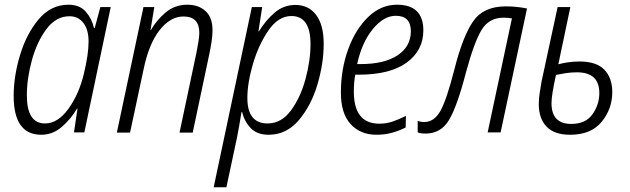

<svg xmlns="http://www.w3.org/2000/svg" viewBox="-20 -562 2674 815"><path d="M171 -38Q94 -38 94 -157Q94 -229 115.5 -307Q137 -385 177.5 -439Q218 -493 275 -493Q312 -493 334 -464.5Q356 -436 356 -386Q356 -331 336 -249Q316 -164 271 -101Q226 -38 171 -38ZM155 10Q204 10 242.5 -23.5Q281 -57 307 -101H309L294 0H338L450 -532H406L382 -443H379Q370 -483 344 -512.5Q318 -542 271 -542Q196 -542 144 -480Q92 -418 65 -328Q38 -238 38 -155Q38 10 155 10Z M476 1H532L590 -270Q612 -376 657.5 -434Q703 -492 759 -492Q826 -492 826 -423Q826 -405 822 -383.5Q818 -362 814 -339L742 1H798L869 -335Q874 -358 878 -384.5Q882 -411 882 -431Q883 -486 853.5 -514Q824 -542 775 -542Q722 -542 683 -509Q644 -476 621 -435H619L635 -532H589Z M1116 -38Q1030 -38 1030 -146Q1030 -210 1054 -291.5Q1078 -373 1120 -433.5Q1162 -494 1217 -494Q1298 -494 1298 -375Q1298 -304 1276.5 -225.5Q1255 -147 1214.5 -92.5Q1174 -38 1116 -38ZM887 233H941L986 22Q991 -3 996 -32Q1001 -61 1005 -86H1008Q1017 -47 1044 -18.5Q1071 10 1120 10Q1196 10 1248.5 -52Q1301 -114 1327.5 -203.5Q1354 -293 1354 -376Q1354 -456 1322 -498.5Q1290 -541 1234 -541Q1184 -541 1146 -508.5Q1108 -476 1079 -429H1077L1093 -532H1049Z M1578 10Q1615 10 1646 1Q1677 -8 1702 -21L1703 -70Q1675 -56 1648 -46.5Q1621 -37 1590 -37Q1482 -37 1482 -173Q1482 -214 1488 -245H1503Q1636 -245 1706.5 -296.5Q1777 -348 1777 -433Q1777 -542 1665 -542Q1597 -542 1543 -490Q1489 -438 1458 -353Q1427 -268 1427 -169Q1427 -80 1468.5 -35Q1510 10 1578 10ZM1496 -290Q1516 -382 1562.5 -438.5Q1609 -495 1660 -495Q1724 -495 1724 -429Q1724 -365 1668 -327.5Q1612 -290 1511 -290Z M1786 5Q1852 5 1886.5 -53.5Q1921 -112 1958 -255Q1993 -384 2024.5 -435.5Q2056 -487 2118 -487Q2129 -487 2137.5 -486Q2146 -485 2153 -484L2050 0H2105L2217 -526Q2197 -530 2174.5 -532.5Q2152 -535 2127 -535Q2032 -535 1988 -471Q1944 -407 1909 -268Q1875 -135 1848.5 -89.5Q1822 -44 1781 -44Q1766 -44 1753 -49V0Q1766 5 1786 5Z M2400 10Q2489 10 2534 -45Q2579 -100 2579 -171Q2579 -231 2545.5 -266Q2512 -301 2440 -301Q2415 -301 2391 -297.5Q2367 -294 2350 -289L2401 -532H2347L2279 -217Q2275 -194 2271 -168.5Q2267 -143 2267 -120Q2267 -59 2300 -24.5Q2333 10 2400 10ZM2405 -36Q2321 -36 2321 -124Q2321 -158 2340 -244Q2359 -248 2381.5 -251.5Q2404 -255 2429 -255Q2524 -255 2524 -167Q2524 -118 2495 -77Q2466 -36 2405 -36Z"/></svg>

Font: Noto Sans Display SemiCondensed Light
Style: Italic
Weight: 300
Width: 4
Italic angle: -12°
Designer: Monotype Design Team
Foundry: Monotype Imaging Inc.
Version: Version 1.900